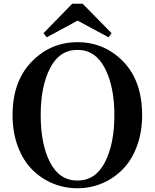

<svg xmlns="http://www.w3.org/2000/svg" viewBox="-20 -985 826 1024"><path d="M394 -875 229 -786 212 -808 365 -965H421L575 -808L559 -786ZM590 -371Q590 -523 539.5 -621Q489 -719 393 -719Q297 -719 247 -621.5Q197 -524 197 -371Q197 -216 247 -119Q297 -22 393 -22Q489 -22 539.5 -119.5Q590 -217 590 -371ZM393 -760Q537 -760 637.5 -656.5Q738 -553 738 -371Q738 -280 710 -205Q682 -130 634 -81.5Q586 -33 524 -7Q462 19 393 19Q324 19 262 -6.5Q200 -32 152 -80Q104 -128 75.5 -203Q47 -278 47 -371Q47 -551 148.5 -655.5Q250 -760 393 -760Z"/></svg>

Font: Swei Spring CJKtc
Style: Bold
Weight: 700
Version: Version 1.021